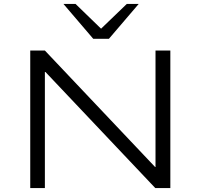

<svg xmlns="http://www.w3.org/2000/svg" viewBox="-20 -964 1028 984"><path d="M135 0V-705H210L775 -108H777V-705H853V0H776L213 -595H210V0ZM458 -765 305 -944H367L498 -817L630 -944H691L538 -765Z"/></svg>

Font: Nunito Sans 7pt Expanded Light
Style: Regular
Weight: 300
Width: 7
Designer: Vernon Adams
Foundry: Vernon Adams
Version: Version 3.101;gftools[0.9.27]